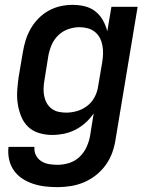

<svg xmlns="http://www.w3.org/2000/svg" viewBox="-20 -548 640 791"><path d="M217 223Q191 223 165.5 220Q140 217 116 209Q92 201 71.5 187.5Q51 174 37 154Q23 134 17.5 109Q12 84 15 57H122Q120 76 128 91.5Q136 107 150 116Q164 125 181.5 128Q199 131 217 131Q241 131 265 123.5Q289 116 307.5 98.5Q326 81 336.5 58Q347 35 351 12L366 -81Q352 -60 332.5 -42.5Q313 -25 290.5 -13.5Q268 -2 243.5 3Q219 8 195 8Q167 8 140.5 0Q114 -8 95.5 -26Q77 -44 67 -69Q57 -94 53 -121Q49 -148 51 -176Q53 -204 57 -232L74 -332Q78 -357 85.5 -381.5Q93 -406 106 -429Q119 -452 138 -471.5Q157 -491 180.5 -504Q204 -517 229 -522.5Q254 -528 279 -528Q305 -528 329.5 -522Q354 -516 373 -501Q392 -486 404 -464.5Q416 -443 422 -419L439 -520H547L456 27Q452 54 442.5 80.5Q433 107 416 131Q399 155 375.5 173.5Q352 192 326 203Q300 214 272 218.5Q244 223 217 223ZM253 -84Q275 -84 297.5 -90.5Q320 -97 339 -111.5Q358 -126 369.5 -147.5Q381 -169 384 -191L401 -291Q404 -309 404.5 -326.5Q405 -344 402 -360.5Q399 -377 391.5 -391.5Q384 -406 371 -416.5Q358 -427 341.5 -431.5Q325 -436 307 -436Q285 -436 261.5 -428Q238 -420 220 -402.5Q202 -385 192.5 -362.5Q183 -340 179 -317L163 -217Q160 -200 159.5 -184Q159 -168 162 -152.5Q165 -137 172.5 -123.5Q180 -110 192.5 -100.5Q205 -91 220.5 -87.5Q236 -84 253 -84Z"/></svg>

Font: Iosevka SS04 SmBd Ex Obl
Style: Regular
Weight: 600
Width: 7
Italic angle: -9°
Monospace: yes
Designer: Belleve Invis
Foundry: Belleve Invis
Version: Version 19.0.0; ttfautohint (v1.8.4)